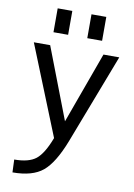

<svg xmlns="http://www.w3.org/2000/svg" viewBox="-103 -804 768 1098"><g transform="rotate(10 281.0 -254.5)"><path d="M140.6 -600.6V-739.3H225.6V-600.6ZM336.9 -600.6V-739.3H422.9V-600.6ZM293.9 -110.4 444.3 -524.4H536.1L335.9 -2Q284.2 130.9 224.1 180.2Q164.1 229.5 48.8 229.5L45.9 155.3Q129.9 155.3 171.4 122.6Q212.9 89.8 249 -4.9L40 -524.4H134.8Z"/></g></svg>

Font: Nasu
Style: Regular
Weight: 400
Designer: Ryoko NISHIZUKA (kana &amp; ideographs); Paul D. Hunt (Latin, Greek &amp; Cyrillic); Wenlong ZHANG (bopomofo); Sandoll C
Version: Version 2014.1215